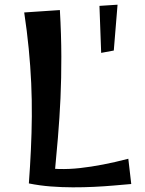

<svg xmlns="http://www.w3.org/2000/svg" viewBox="-20 -798 619 817"><path d="M102.8 -17.5Q108.2 -90.5 111.5 -161.4Q114.8 -232.2 115.4 -302.4Q116 -372.5 112.8 -444.5Q109.5 -516.5 102.2 -591Q95 -665.5 83 -745L234.8 -755.2Q240.8 -649.5 241 -557.5Q241.2 -465.5 237.4 -380.8Q233.5 -296 226.4 -211.5Q219.2 -127 210.5 -34.5ZM538.5 -15Q504 -12 463.6 -8.5Q423.2 -5 379.5 -2.9Q335.8 -0.8 289.4 -0.9Q243 -1 195.9 -4.6Q148.8 -8.2 102.8 -17.5L148.5 -87.5Q227.5 -72.5 320.9 -82.9Q414.2 -93.2 526 -122.5ZM410.5 -573 403.2 -773 480.2 -778 464.2 -583Z"/></svg>

Font: Marhey Light
Style: Regular
Weight: 300
Designer: Nur Syamsi & Bustanul Arifin
Foundry: Namelatype
Version: Version 1.000